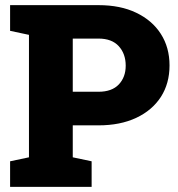

<svg xmlns="http://www.w3.org/2000/svg" viewBox="-20 -731 695 751"><path d="M338.4 -100.1V0H19.5V-100.1L93.3 -115.7V-594.7L19.5 -610.4V-710.9H365.2Q451.2 -710.9 512.7 -681.2Q575.2 -651.4 609.1 -598.4Q643.1 -545.4 643.1 -475.1Q643.1 -404.8 609.4 -352.1Q575.2 -299.3 512.7 -270Q450.2 -240.7 365.2 -240.7H264.6V-115.7ZM365.2 -580.1H264.6V-372.1H365.2Q417.5 -372.1 444.6 -400.6Q471.7 -429.2 471.7 -474.1Q471.7 -520.5 444.6 -550.3Q417.5 -580.1 365.2 -580.1Z"/></svg>

Font: Hanuman Black
Style: Regular
Weight: 900
Designer: Danh Hong
Version: Version 8.002; ttfautohint (v1.8.3)